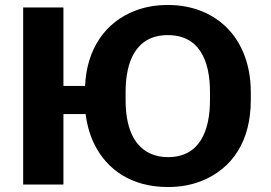

<svg xmlns="http://www.w3.org/2000/svg" viewBox="-20 -741 1089 771"><path d="M987.1 -339V-371C987.1 -480.7 950.9 -568.4 893.6 -627C840.4 -681.4 761.1 -721 653.8 -721C606.9 -721 563.6 -713.5 524 -698.5C403.8 -653 328.2 -545.3 321.6 -396H234.7V-711H73V0H234.7V-283H323.8C329.7 -237 341.8 -195.8 360.1 -159.5C408.8 -63 503.8 10 654.9 10C704 10 749 1.8 789.7 -14.5C914.1 -64.4 987.1 -175.6 987.1 -339ZM654.9 -110C627.8 -110 603.6 -115 582.3 -125C511.5 -158.3 484.4 -239.3 484.4 -339V-372C484.4 -497.5 528.2 -600 653.8 -600C779.9 -600 823.2 -498.4 823.2 -372V-339C823.2 -213.7 780.4 -110 654.9 -110Z"/></svg>

Font: Asimov
Style: Wid
Weight: 500
Designer: Google
Version: Version 2.000980; 2014